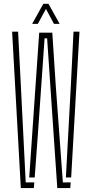

<svg xmlns="http://www.w3.org/2000/svg" viewBox="-20 -962 468 982"><path d="M273 0 254 -279 221 -766H208L174 -279L157.5 -54.5H129.5L162 -527L180.5 -795H247.5L265 -527L301.5 -29H341.5L339.5 0ZM86.5 0 42 -800H72.5L86.5 -527L111.5 -29H155.5L153 0ZM317 -54.5 342.5 -527 356 -800H386.5L344 -54.5ZM144.5 -840 201.5 -942.5H228L285 -840H256L215 -916.5L173.5 -840Z"/></svg>

Font: Big Shoulders Stencil Display Thin ExtraLight
Style: Regular
Weight: 250
Version: Version 2.001